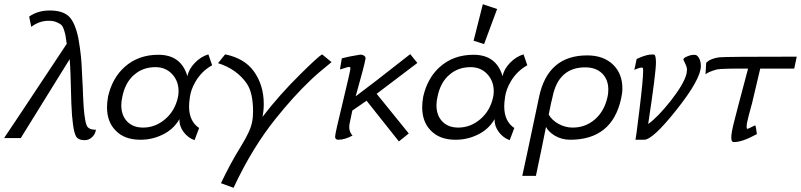

<svg xmlns="http://www.w3.org/2000/svg" viewBox="-32 -658 3817 915"><path d="M425 -40Q423 -20 407.5 -5Q392 10 372 10Q340 10 330 -9Q313 -40 308 -165Q304 -341 300 -376Q175 -173 67 0H-12L-6 -10Q1 -20 13.5 -39Q26 -58 44 -84.5Q62 -111 87 -149Q112 -187 141 -230.5Q170 -274 208 -331.5Q246 -389 286 -449Q282 -476 280.5 -486.5Q279 -497 273 -515.5Q267 -534 259 -540.5Q251 -547 236 -553Q221 -559 200 -559Q155 -559 117 -530L107 -579Q148 -608 205 -608Q266 -608 295.5 -580.5Q325 -553 341 -478Q343 -466 345 -453.5Q347 -441 348.5 -431.5Q350 -422 351.5 -408Q353 -394 354 -386.5Q355 -379 356 -361.5Q357 -344 357.5 -336.5Q358 -329 359 -306.5Q360 -284 360.5 -276Q361 -268 362.5 -239Q364 -210 364 -199Q368 -96 380 -63Q388 -39 425 -40Z M961 -399 979 -347Q927 -318 898 -266Q878 -231 873 -196Q869 -169 869 -151Q869 -80 917 -48L895 10Q864 -1 843 -29Q822 -57 823 -90Q794 -40 740 -15Q692 8 637 8Q560 8 518 -37Q478 -78 478 -147Q478 -170 483 -198Q503 -286 562 -339Q627 -397 723 -397Q831 -397 861 -295Q868 -329 896.5 -358.5Q925 -388 961 -399ZM816 -195Q819 -208 819 -223Q819 -272 788 -305Q757 -338 709 -338Q649 -338 608 -302Q565 -266 551 -197Q546 -174 546 -157Q546 -108 574 -79Q602 -50 650 -50Q708 -50 755 -90Q802 -130 816 -195Z M1503 -399 1548 -362Q1480 -307 1448 -276Q1366 -198 1283 -94Q1170 46 1081 237L1021 215Q1066 120 1117 38Q1162 -35 1169 -75Q1174 -97 1174 -126Q1174 -216 1144 -260Q1096 -329 1007 -357L1041 -399Q1133 -380 1177 -319Q1225 -253 1225 -162Q1225 -132 1219 -101Q1300 -207 1403 -308Q1484 -388 1503 -399Z M1923 -400 1957 -358 1763 -211Q1805 -160 1916 -22L1869 16L1715 -178L1647 -131Q1634 -70 1633 -64Q1629 -33 1648 -12Q1611 8 1580 8Q1565 8 1565 -7Q1565 -22 1603 -177Q1638 -322 1638 -332Q1638 -339 1631 -339Q1624 -339 1609 -333Q1590 -327 1588 -327L1597 -380Q1630 -389 1681 -397Q1692 -399 1701.5 -393.5Q1711 -388 1710 -379Q1705 -347 1663 -199Q1735 -252 1923 -400Z M2463 -399 2481 -347Q2429 -318 2400 -266Q2380 -231 2375 -196Q2371 -169 2371 -151Q2371 -80 2419 -48L2397 10Q2366 -1 2345 -29Q2324 -57 2325 -90Q2296 -40 2242 -15Q2194 8 2139 8Q2062 8 2020 -37Q1980 -78 1980 -147Q1980 -170 1985 -198Q2005 -286 2064 -339Q2129 -397 2225 -397Q2333 -397 2363 -295Q2370 -329 2398.5 -358.5Q2427 -388 2463 -399ZM2318 -195Q2321 -208 2321 -223Q2321 -272 2290 -305Q2259 -338 2211 -338Q2151 -338 2110 -302Q2067 -266 2053 -197Q2048 -174 2048 -157Q2048 -108 2076 -79Q2104 -50 2152 -50Q2210 -50 2257 -90Q2304 -130 2318 -195ZM2269 -638 2337 -615 2275 -448 2225 -464Z M2928 -188Q2885 8 2685 8Q2645 8 2611 -12Q2582 -30 2570 -53Q2552 38 2522 180H2457Q2465 146 2537 -196Q2579 -396 2770 -394Q2845 -393 2889.5 -350Q2934 -307 2934 -237Q2934 -214 2928 -188ZM2863 -195Q2867 -212 2867 -231Q2867 -279 2837.5 -308Q2808 -337 2757 -337Q2629 -337 2601 -195Q2595 -174 2583 -112Q2598 -85 2630 -67.5Q2662 -50 2697 -50Q2758 -50 2803 -89Q2848 -128 2863 -195Z M3038 8H2996Q2998 8 3015 -132Q3033 -278 3033 -321Q3033 -333 3031 -335Q3021 -339 2991 -325L3002 -377Q3052 -401 3084 -398Q3094 -397 3094 -360Q3094 -311 3057 -67Q3102 -99 3164 -177Q3229 -260 3240 -308Q3242 -322 3242 -326Q3242 -335 3237.5 -346Q3233 -357 3229 -364.5Q3225 -372 3225 -373Q3224 -378 3229.5 -382Q3235 -386 3245 -390Q3266 -399 3284 -396Q3293 -393 3300.5 -379Q3308 -365 3308 -343Q3308 -281 3193 -136Q3079 8 3038 8Z M3765 -388 3753 -331H3591Q3579 -283 3552 -166Q3549 -155 3543.5 -134.5Q3538 -114 3536 -107Q3526 -70 3526 -53Q3526 -44 3530 -44Q3533 -44 3549.5 -52.5Q3566 -61 3567 -61Q3571 -54 3575 -19Q3504 20 3465 19Q3453 19 3453 -2Q3453 -25 3466 -76Q3482 -136 3489 -165Q3498 -201 3533 -331Q3409 -332 3384 -327Q3345 -316 3330 -304L3332 -332Q3333 -360 3334 -360Q3344 -368 3349 -371Q3371 -382 3398 -385Q3427 -388 3765 -388Z"/></svg>

Font: GFS Neohellenic Rg
Style: Italic
Weight: 400
Italic angle: -12°
Designer: Takis Katsoulidis and George D. Matthiopoulos
Foundry: Takis Katsoulidis and George D. Matthiopoulos
Version: Version 1.0